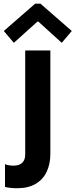

<svg xmlns="http://www.w3.org/2000/svg" viewBox="-58 -794 404 1029"><path d="M-31.2 208V85.9Q-12.2 93.8 14.6 93.8Q46.4 93.8 62 77.6Q77.6 61.5 77.1 32.2V-523.4H211.9V29.3Q211.9 84 192.6 125.7Q173.3 167.5 133.3 191.2Q93.3 214.8 34.2 214.8Q-2.4 214.8 -31.2 208ZM-37.6 -627.9 130.4 -774.4H158.7L326.7 -627.9L272.9 -564.5L147 -678.7H143.1L16.1 -564.5Z"/></svg>

Font: Reddit Sans Fudge
Style: Bold
Weight: 700
Designer: Stephen Hutchings
Foundry: Reddit
Version: Version 1.013